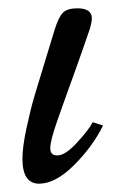

<svg xmlns="http://www.w3.org/2000/svg" viewBox="-20 -434 301 462"><path d="M228 -132Q202 -80 157.5 -36Q113 8 74 8Q34 8 34 -52Q34 -80 43.5 -124.5Q53 -169 62.5 -201.5Q72 -234 89.5 -290.5Q107 -347 112 -364Q121 -393 131.5 -403.5Q142 -414 166 -414Q201 -414 201 -390Q201 -381 196 -364Q181 -320 164 -272.5Q147 -225 137 -197.5Q127 -170 118 -144Q109 -118 105 -102.5Q101 -87 101 -77Q101 -60 118 -60Q137 -60 165.5 -91Q194 -122 203 -140Z"/></svg>

Font: GFS BodoniClassic
Style: Regular
Weight: 400
Designer: George D. Matthiopoulos
Foundry: George D. Matthiopoulos
Version: Macromedia Fontographer 4.1.5 140901